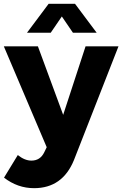

<svg xmlns="http://www.w3.org/2000/svg" viewBox="-32 -781 639 1003"><path d="M-12 -539H166L298 -181L415 -539H587L354 56Q294 202 146 202Q60 202 -11 147L61 29Q97 58 132 58Q178 58 199 15L212 -12ZM109 -610 222 -761H360L473 -610H349L291 -695L233 -610Z"/></svg>

Font: Trueno
Style: Bd
Weight: 700
Designer: Julieta Ulanovsky
Foundry: Julieta Ulanovsky
Version: Version 3.001b